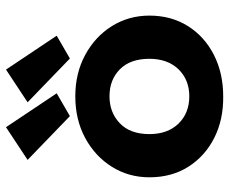

<svg xmlns="http://www.w3.org/2000/svg" viewBox="-82 -671 764 640"><g transform="rotate(-90 300.0 -351.0)"><path d="M299 11Q221 12 160 -19Q99 -50 64 -105.5Q29 -161 29 -235Q29 -304 64 -360Q99 -416 160 -449Q221 -482 299 -482Q376 -482 437 -449Q498 -416 533 -360Q568 -304 568 -235Q568 -162 533 -106.5Q498 -51 437 -20Q376 11 299 11ZM299 -102Q354 -102 389 -138Q424 -174 424 -235Q424 -299 389 -333.5Q354 -368 299 -368Q245 -368 209 -333.5Q173 -299 173 -235Q173 -174 208 -138Q243 -102 299 -102ZM233 -500 87 -641 196 -713 309 -544ZM425 -500 279 -641 388 -713 501 -544Z"/></g></svg>

Font: Inconsolata Expanded Black
Style: Regular
Weight: 900
Width: 7
Monospace: yes
Designer: Raph Levien, Cyreal, Brenton Simpson
Foundry: Raph Levien, Cyreal, Google
Version: Version 3.001; ttfautohint (v1.8.2.53-6de2)